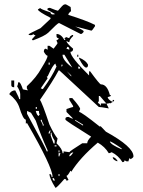

<svg xmlns="http://www.w3.org/2000/svg" viewBox="-20 -865 672 904"><path d="M315.4 -504.9V-509.8Q295.9 -529.3 294.9 -529.3Q294.9 -528.3 315.4 -504.9ZM269.5 -551.8Q274.4 -551.8 274.4 -560.5H269.5ZM306.6 -630.9Q306.6 -644.5 296.9 -644.5L293 -634.8Q297.9 -634.8 306.6 -630.9ZM320.3 -546.9 283.2 -607.4H274.4Q274.4 -581.1 320.3 -546.9ZM213.9 -560.5V-570.3H209V-560.5ZM181.6 -445.3Q225.6 -504.9 246.1 -551.8Q241.2 -560.5 241.2 -565.4Q229.5 -561.5 204.1 -504.9H200.2L204.1 -496.1L171.9 -449.2ZM357.4 -542Q357.4 -551.8 348.6 -551.8V-542ZM153.3 -352.5V-361.3H148.4V-352.5ZM204.1 -152.3V-157.2Q171.9 -228.5 148.4 -296.9L126 -334L107.4 -342.8V-329.1Q200.2 -159.2 200.2 -152.3ZM163.1 -319.3Q163.1 -324.2 167 -324.2Q163.1 -332 163.1 -342.8H148.4Q154.3 -319.3 163.1 -319.3ZM185.5 -273.4V-278.3Q176.8 -293 176.8 -300.8H171.9V-296.9Q181.6 -281.2 181.6 -273.4ZM371.1 -273.4V-278.3L334 -300.8V-296.9ZM213.9 -236.3Q213.9 -241.2 218.8 -250H213.9L209 -240.2V-236.3ZM237.3 -189.5V-203.1Q222.7 -224.6 222.7 -240.2H218.8V-226.6L232.4 -189.5ZM552.7 -162.1V-166Q504.9 -199.2 497.1 -199.2Q500 -184.6 552.7 -162.1ZM246.1 -175.8V-180.7H237.3V-175.8ZM259.8 -147.5V-157.2H255.9V-147.5ZM306.6 -128.9Q313.5 -128.9 325.2 -147.5Q313.5 -147.5 306.6 -133.8ZM259.8 -128.9Q259.8 -133.8 264.6 -143.6H255.9V-128.9ZM259.8 -36.1V-45.9H255.9V-36.1ZM237.3 -13.7Q237.3 -27.3 227.5 -27.3Q227.5 -13.7 237.3 -13.7ZM455.1 -366.2V-377.9H480.5L450.2 -413.1H445.3V-389.6L440.4 -379.9Q447.3 -379.9 455.1 -366.2ZM510.7 -384.8V-394.5H515.6L517.6 -392.6Q517.6 -389.6 510.7 -384.8ZM241.2 19.5Q212.9 -25.4 212.9 -45.9Q222.7 -45.9 222.7 -32.2H227.5Q227.5 -78.1 106.4 -287.1Q106.4 -283.2 101.6 -283.2V-301.8Q88.9 -301.8 70.3 -361.3Q58.6 -394.5 23.4 -421.9Q33.2 -439.5 51.8 -439.5Q70.3 -404.3 70.3 -398.4H75.2V-421.9Q75.2 -435.5 60.5 -459Q65.4 -466.8 65.4 -477.5H70.3Q76.2 -477.5 87.9 -444.3L111.3 -439.5L106.4 -449.2V-459Q151.4 -500 176.8 -546.9Q204.1 -590.8 204.1 -602.5Q197.3 -602.5 186.5 -621.1Q186.5 -635.7 195.3 -635.7L204.1 -630.9V-649.4H212.9L232.4 -635.7Q251 -659.2 251 -662.1Q246.1 -671.9 246.1 -676.8Q255.9 -676.8 255.9 -685.5Q246.1 -685.5 246.1 -695.3V-705.1Q267.6 -705.1 283.2 -676.8H288.1L283.2 -685.5L293 -690.4Q300.8 -685.5 306.6 -685.5Q306.6 -693.4 320.3 -700.2H324.2V-695.3Q306.6 -678.7 306.6 -667H302.7L293 -671.9Q293 -662.1 324.2 -635.7Q324.2 -621.1 311.5 -621.1Q311.5 -596.7 399.4 -509.8V-529.3H404.3Q449.2 -467.8 455.1 -467.8Q484.4 -467.8 497.1 -418Q502 -418 502 -413.1Q492.2 -408.2 487.3 -408.2Q487.3 -396.5 510.7 -384.8L498 -377.9L497.1 -379.9Q489.3 -377 481.4 -377L492.2 -354.5Q455.1 -361.3 445.3 -361.3L259.8 -533.2H255.9Q230.5 -484.4 168 -394.5Q177.7 -383.8 212.9 -278.3Q235.4 -231.4 251 -212.9L246.1 -190.4Q274.4 -163.1 274.4 -143.6H279.3V-152.3Q283.2 -152.3 306.6 -148.4Q306.6 -152.3 367.2 -190.4H390.6Q390.6 -203.1 409.2 -221.7Q288.1 -296.9 288.1 -301.8V-306.6Q288.1 -314.5 302.7 -314.5Q316.4 -306.6 324.2 -306.6L293 -337.9V-351.6Q321.3 -361.3 324.2 -361.3V-366.2L306.6 -394.5V-403.3H320.3Q357.4 -361.3 357.4 -351.6Q352.5 -342.8 352.5 -337.9Q363.3 -337.9 450.2 -268.6Q450.2 -270.5 452.1 -270.5L455.1 -269.5L478.5 -245.1Q608.4 -173.8 608.4 -128.9Q608.4 -122.1 593.8 -115.2Q593.8 -120.1 589.8 -120.1Q585 -110.4 585 -105.5H575.2L566.4 -110.4Q566.4 -101.6 556.6 -101.6Q537.1 -132.8 505.9 -148.4Q497.1 -143.6 492.2 -143.6Q473.6 -174.8 440.4 -193.4Q355.5 -121.1 315.4 -55.7Q315.4 -60.5 311.5 -60.5Q298.8 -37.1 293 -37.1L302.7 -17.6L293 -13.7Q293 -22.5 283.2 -22.5Q247.1 19.5 241.2 19.5ZM348.6 -597.7H343.8V-607.4H348.6ZM385.7 -546.9Q374 -546.9 352.5 -588.9V-593.8Q384.8 -580.1 394.5 -560.5Q394.5 -546.9 385.7 -546.9ZM46.9 -454.1Q33.2 -454.1 33.2 -463.9V-486.3H46.9ZM534.2 -106.4H529.3Q510.7 -113.3 510.7 -125Q522.5 -125 534.2 -106.4ZM134.8 -674.8 129.9 -679.7 147.5 -699.2Q139.6 -699.2 138.7 -704.1Q134.8 -702.1 131.3 -700.7Q127.9 -699.2 126 -699.2Q115.2 -699.2 114.3 -703.1Q114.3 -705.1 170.9 -732.4L217.8 -776.4V-781.2Q160.2 -810.5 158.2 -820.3Q168 -827.1 169.9 -827.1Q169.9 -822.3 217.8 -806.6Q218.8 -796.9 229.5 -796.9Q234.4 -796.9 239.3 -798.8L204.1 -818.4L203.1 -822.3Q203.1 -827.1 214.8 -828.1Q248 -814.5 252.9 -814.5Q276.4 -842.8 282.2 -843.8L290 -844.7L312.5 -832L314.5 -812.5Q301.8 -802.7 301.8 -795.9V-794.9Q388.7 -767.6 426.8 -748L427.7 -742.2Q414.1 -720.7 410.2 -720.7Q337.9 -740.2 334 -740.2Q374 -722.7 374 -717.8Q374 -711.9 363.3 -705.1H359.4L257.8 -756.8Q251 -755.9 207 -710.9Q190.4 -695.3 134.8 -674.8Z"/></svg>

Font: Blackcraft
Style: Regular
Weight: 400
Designer: GGBotNet
Foundry: GGBotNet
Version: 1.00